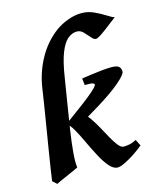

<svg xmlns="http://www.w3.org/2000/svg" viewBox="-114 -822 757 922"><g transform="rotate(-15 264.5 -361.0)"><path d="M528.8 -681.6Q518.1 -673.8 501.7 -661.1Q485.4 -648.4 468 -635.3Q450.7 -622.1 436.3 -613.3Q421.9 -604.5 415.5 -604.5Q405.3 -604.5 393.3 -618.9Q381.3 -633.3 367.2 -647.9Q353 -662.6 335.4 -662.6Q310.5 -662.6 289.3 -644.8Q268.1 -627 251 -584Q233.9 -541 222.2 -464.8Q212.9 -404.3 201.9 -339.4Q190.9 -274.4 181.9 -214.1Q172.9 -153.8 168.7 -106Q164.6 -58.1 168.5 -31.7Q161.6 -27.8 145.8 -20.8Q129.9 -13.7 111.3 -5.6Q92.8 2.4 77.1 9.5Q61.5 16.6 55.7 20L34.7 1Q37.6 -21.5 44.2 -63.7Q50.8 -106 59.3 -158.2Q67.9 -210.4 76.7 -264.2Q85.4 -317.9 93 -365Q100.6 -412.1 105 -442.9Q116.2 -518.6 152.8 -585.4Q189.5 -652.3 249 -696.8Q274.9 -715.8 310.1 -729Q345.2 -742.2 378.9 -742.2Q411.1 -742.2 440.9 -728.5Q470.7 -714.8 493.7 -700Q516.6 -685.1 528.8 -681.6ZM489.3 -55.2Q467.8 -37.1 441.7 -20Q415.5 -2.9 392.6 8.1Q369.6 19 356.9 19Q335.9 19 315.9 -4.2Q295.9 -27.3 276.9 -63Q257.8 -98.6 240.2 -136.5Q222.7 -174.3 205.8 -204.6Q189 -234.9 172.9 -246.1L259.3 -272.5Q276.4 -262.2 292.7 -238.8Q309.1 -215.3 324.7 -186.8Q340.3 -158.2 355 -131.6Q369.6 -105 383.5 -87.6Q397.5 -70.3 410.6 -70.3Q421.4 -70.3 438 -73.2Q454.6 -76.2 473.6 -86.4ZM497.6 -420.4Q497.6 -405.8 456.3 -370.4Q415 -335 341.8 -290L240.7 -229L172.9 -246.1L272.5 -319.8Q339.4 -370.6 351.1 -388.7Q362.8 -406.7 305.7 -404.3L301.8 -438Q320.8 -440.9 347.7 -444.6Q374.5 -448.2 401.9 -451.2Q429.2 -454.1 449.7 -454.1Q478.5 -454.1 488 -445.3Q497.6 -436.5 497.6 -420.4Z"/></g></svg>

Font: Gentium Plus
Style: Bold Italic
Weight: 700
Italic angle: -8°
Designer: Victor Gaultney, Annie Olsen, Iska Routamaa, Becca Hirsbrunner
Foundry: SIL International
Version: Version 6.101